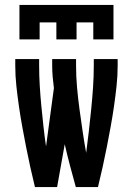

<svg xmlns="http://www.w3.org/2000/svg" viewBox="-20 -760 540 780"><path d="M122 0Q112 -41 103 -81.5Q94 -122 86 -163Q78 -204 70.5 -245Q63 -286 57 -327.5Q51 -369 46.5 -410.5Q42 -452 42 -494V-520H139V-494Q139 -453 141.5 -411.5Q144 -370 148 -329Q152 -288 156.5 -247Q161 -206 167 -165L199 -402Q196 -425 194 -448Q192 -471 192 -494V-520H289V-494Q289 -449 293 -404.5Q297 -360 303 -316Q309 -272 315.5 -227.5Q322 -183 330 -139Q336 -183 341 -227.5Q346 -272 350.5 -316.5Q355 -361 358 -405Q361 -449 361 -494V-520H458V-494Q458 -452 453.5 -410.5Q449 -369 443 -327.5Q437 -286 429.5 -245Q422 -204 414 -163Q406 -122 397 -81.5Q388 -41 378 0H288Q276 -43 264.5 -86.5Q253 -130 243 -174L212 0ZM59 -600V-740H441V-600H359V-669H291V-600H209V-669H141V-600Z"/></svg>

Font: Iosevka Fixed
Style: Bold
Weight: 700
Monospace: yes
Designer: Belleve Invis
Foundry: Belleve Invis
Version: Version 32.3.0